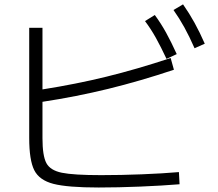

<svg xmlns="http://www.w3.org/2000/svg" viewBox="-20 -836 978 863"><path d="M111.3 -215.8V-710.9H170.9V-434.1Q322.3 -458 457.8 -491.2Q593.3 -524.4 747.1 -575.2L761.7 -522.5Q609.9 -471.7 466.1 -436.5Q322.3 -401.4 170.9 -378.4V-214.8Q170.9 -136.2 188.2 -103.3Q205.6 -70.3 257.8 -59.6Q310.1 -48.8 434.6 -48.8Q523.4 -48.8 617.4 -52.5Q711.4 -56.2 784.2 -62.5L787.1 -7.8Q710.4 -1.5 610.1 2.7Q509.8 6.8 423.8 6.8Q284.2 6.8 220.5 -9.5Q156.7 -25.9 134 -71Q111.3 -116.2 111.3 -215.8ZM631.8 -741.2 675.8 -768.6Q704.1 -730 726.8 -688.7Q749.5 -647.5 774.4 -592.8L728.5 -571.3Q703.1 -625.5 680.7 -665.8Q658.2 -706.1 631.8 -741.2ZM759.8 -791 802.7 -816.4Q831.1 -775.9 854.5 -733.4Q877.9 -690.9 900.4 -639.6L854.5 -619.1Q831.1 -672.4 808.6 -713.1Q786.1 -753.9 759.8 -791Z"/></svg>

Font: Pretendard Light
Style: Regular
Weight: 300
Designer: Base glyphs from Inter by Rasmus Andersson; Hangeul glyphs from Noto Sans CJK(Source Han Sans) by Jang Soo-young and Kan
Foundry: Kil Hyung-jin
Version: Version 1.309